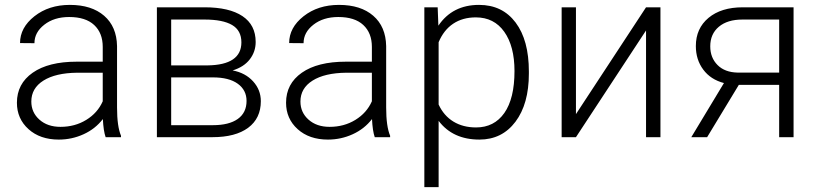

<svg xmlns="http://www.w3.org/2000/svg" viewBox="-20 -558 3330 781"><path d="M48.8 0ZM409.7 0Q400.9 -24.9 398.4 -73.7Q367.7 -33.7 320.1 -12Q272.5 9.8 219.2 9.8Q143.1 9.8 95.9 -32.7Q48.8 -75.2 48.8 -140.1Q48.8 -217.3 113 -262.2Q177.2 -307.1 292 -307.1H397.9V-367.2Q397.9 -423.8 363 -456.3Q328.1 -488.8 261.2 -488.8Q200.2 -488.8 160.2 -457.5Q120.1 -426.3 120.1 -382.3L61.5 -382.8Q61.5 -445.8 120.1 -491.9Q178.7 -538.1 264.2 -538.1Q352.5 -538.1 403.6 -493.9Q454.6 -449.7 456.1 -370.6V-120.6Q456.1 -43.9 472.2 -5.9V0ZM226.1 -42Q284.7 -42 330.8 -70.3Q377 -98.6 397.9 -146V-262.2H293.5Q206.1 -261.2 156.7 -230.2Q107.4 -199.2 107.4 -145Q107.4 -100.6 140.4 -71.3Q173.3 -42 226.1 -42Z M618.2 0V-528.3H812Q912.6 -528.3 966.3 -492.4Q1020 -456.5 1020 -387.2Q1020 -347.7 996.1 -316.7Q972.2 -285.6 926.3 -271.5Q978 -261.7 1009.5 -227.1Q1041 -192.4 1041 -146.5Q1041 -76.7 989.5 -38.3Q938 0 843.8 0ZM676.3 -243.2V-48.8H845.7Q911.6 -48.8 947.3 -74.2Q982.9 -99.6 982.9 -147.5Q982.9 -191.4 947.3 -217.3Q911.6 -243.2 845.7 -243.2ZM676.3 -292H824.2Q961.9 -293.9 961.9 -385.7Q961.9 -434.1 924.1 -456.3Q886.2 -478.5 812 -478.5H676.3Z M1143.6 0ZM1504.4 0Q1495.6 -24.9 1493.2 -73.7Q1462.4 -33.7 1414.8 -12Q1367.2 9.8 1314 9.8Q1237.8 9.8 1190.7 -32.7Q1143.6 -75.2 1143.6 -140.1Q1143.6 -217.3 1207.8 -262.2Q1272 -307.1 1386.7 -307.1H1492.7V-367.2Q1492.7 -423.8 1457.8 -456.3Q1422.9 -488.8 1356 -488.8Q1294.9 -488.8 1254.9 -457.5Q1214.8 -426.3 1214.8 -382.3L1156.2 -382.8Q1156.2 -445.8 1214.8 -491.9Q1273.4 -538.1 1358.9 -538.1Q1447.3 -538.1 1498.3 -493.9Q1549.3 -449.7 1550.8 -370.6V-120.6Q1550.8 -43.9 1566.9 -5.9V0ZM1320.8 -42Q1379.4 -42 1425.5 -70.3Q1471.7 -98.6 1492.7 -146V-262.2H1388.2Q1300.8 -261.2 1251.5 -230.2Q1202.1 -199.2 1202.1 -145Q1202.1 -100.6 1235.1 -71.3Q1268.1 -42 1320.8 -42Z M1706.1 0ZM2131.3 -258.8Q2131.3 -135.3 2076.7 -62.7Q2022 9.8 1930.2 9.8Q1821.8 9.8 1764.2 -66.4V203.1H1706.1V-528.3H1760.3L1763.2 -453.6Q1820.3 -538.1 1928.7 -538.1Q2023.4 -538.1 2077.4 -466.3Q2131.3 -394.5 2131.3 -267.1ZM2072.8 -269Q2072.8 -370.1 2031.2 -428.7Q1989.7 -487.3 1915.5 -487.3Q1861.8 -487.3 1823.2 -461.4Q1784.7 -435.5 1764.2 -386.2V-132.8Q1785.2 -87.4 1824.2 -63.5Q1863.3 -39.6 1916.5 -39.6Q1990.2 -39.6 2031.5 -98.4Q2072.8 -157.2 2072.8 -269Z M2607.9 -528.3H2666.5V0H2607.9V-434.1L2322.8 0H2264.6V-528.3H2322.8V-93.8Z M3208 -528.3V0H3149.4V-212.9H2985.4L2856.4 0H2792L2924.8 -220.2Q2870.6 -234.4 2840.6 -274.9Q2810.5 -315.4 2810.5 -370.6Q2810.5 -442.4 2862.1 -485.4Q2913.6 -528.3 3001.5 -528.3ZM2869.1 -369.6Q2869.1 -323.2 2898.7 -293.5Q2928.2 -263.7 2981 -262.7H3149.4V-478.5H3000Q2939 -478.5 2904.1 -449.2Q2869.1 -419.9 2869.1 -369.6Z"/></svg>

Font: Roboto Light
Style: Regular
Weight: 300
Designer: Google
Version: Version 2.134; 2016; ttfautohint (v1.6)